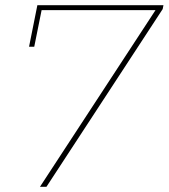

<svg xmlns="http://www.w3.org/2000/svg" viewBox="-20 -720 650 740"><path d="M134 0 584 -688 597 -681H131L142 -689L112 -540H92L124 -700H610L607 -685L159 0Z"/></svg>

Font: Montserrat Thin Thin
Style: Italic
Weight: 250
Italic angle: -11.3°
Version: Version 9.000